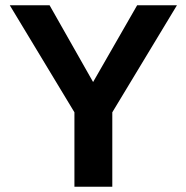

<svg xmlns="http://www.w3.org/2000/svg" viewBox="-20 -708 707 728"><path d="M405.8 -282.2V0H262.2V-282.2L17.1 -688H168L333 -397L500 -688H650.9Z"/></svg>

Font: Arimo
Style: Bold
Weight: 700
Designer: Steve Matteson
Foundry: Monotype Imaging Inc.
Version: Version 1.33